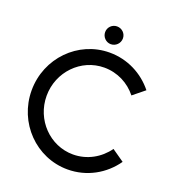

<svg xmlns="http://www.w3.org/2000/svg" viewBox="-161 -1014 1056 1168"><g transform="rotate(20 367.0 -430.5)"><path d="M630 -183C580 -113 500 -67 409 -67C259 -67 137 -193 137 -348C137 -503 259 -629 409 -629C495 -629 571 -589 621 -526L696 -587C628 -672 525 -726 409 -726C205 -726 40 -557 40 -348C40 -139 205 30 409 30C533 30 642 -32 709 -128ZM454 -834C454 -866 428 -891 396 -891C365 -891 339 -866 339 -834C339 -802 365 -776 396 -776C428 -776 454 -802 454 -834Z"/></g></svg>

Font: McLaren
Style: Regular
Weight: 400
Designer: Astigmatic (AOETI)
Foundry: Astigmatic (AOETI)
Version: Version 1.000